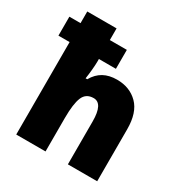

<svg xmlns="http://www.w3.org/2000/svg" viewBox="-178 -893 979 1027"><g transform="rotate(30 311.0 -380.0)"><path d="M247 -760V-688H352V-571H247V-556Q247 -535 244 -503.5Q241 -472 237 -446H247Q270 -486 304.5 -505Q339 -524 387 -524Q466 -524 516 -474Q566 -424 566 -321V0H385V-265Q385 -376 328 -376Q281 -376 264 -335Q247 -294 247 -207V0H66V-571H-3V-688H66V-760Z"/></g></svg>

Font: Noto Sans Myanmar UI SemiCondensed Black
Style: Regular
Weight: 900
Width: 4
Designer: Monotype Design Team
Foundry: Monotype Imaging Inc.
Version: Version 2.103; ttfautohint (v1.8.4.7-5d5b)